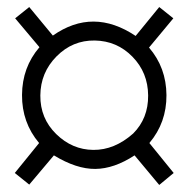

<svg xmlns="http://www.w3.org/2000/svg" viewBox="-20 -628 540 545"><path d="M130 -527Q244 -607 365 -526L432 -608L472 -576L403 -493Q452 -436 452.5 -358Q453 -280 404 -222L473 -137L432 -103L362 -187Q304 -149 250.5 -148.5Q197 -148 133 -187L63 -104L22 -137L91 -222Q42 -280 42.5 -358.5Q43 -437 92 -494L23 -576L63 -608ZM358 -249Q401 -292 400.5 -357Q400 -422 356 -467Q312 -512 249 -513Q186 -514 140.5 -468Q95 -422 94.5 -357Q94 -292 139.5 -247.5Q185 -203 245 -202.5Q305 -202 358 -249Z"/></svg>

Font: TypoPRO Lekton
Style: Regular
Weight: 400
Monospace: yes
Designer: Paolo Mazzetti, Luciano Perondi, Raffaele Flato, Elena Papassissa, Emilio Macchia, Michela Povoleri, Tobias Seemiller, R
Version: Version 34.000